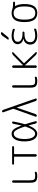

<svg xmlns="http://www.w3.org/2000/svg" viewBox="1598 -2392 805 4040"><g transform="rotate(-90 2000.0 -372.5)"><path d="M315.4 9.8Q235.4 9.8 205.1 -21Q174.8 -51.8 174.8 -134.8V-494.1Q174.8 -504.9 182.6 -512.2Q190.4 -519.5 200.2 -519.5Q210 -519.5 217.8 -511.7Q225.6 -503.9 225.6 -494.1V-139.6Q225.6 -75.2 244.1 -54.7Q262.7 -34.2 320.3 -34.2Q349.6 -34.2 382.8 -42Q390.6 -43.9 397.9 -39.6Q405.3 -35.2 405.3 -27.3Q405.3 -2.9 382.8 2Q348.6 9.8 315.4 9.8Z M574.2 -478.5Q566.4 -478.5 560.1 -485.4Q553.7 -492.2 553.7 -500Q553.7 -507.8 560.1 -513.7Q566.4 -519.5 574.2 -519.5H925.8Q933.6 -519.5 939.9 -513.7Q946.3 -507.8 946.3 -500Q946.3 -492.2 939.9 -485.4Q933.6 -478.5 925.8 -478.5H784.2Q776.4 -478.5 776.4 -469.7V-26.4Q776.4 -16.6 768.1 -8.3Q759.8 0 750 0Q740.2 0 731.9 -7.8Q723.6 -15.6 723.6 -26.4V-469.7Q723.6 -478.5 715.8 -478.5Z M1207 -485.4Q1155.3 -485.4 1125 -427.7Q1094.7 -370.1 1094.7 -260.3Q1094.7 -150.4 1125 -93.3Q1155.3 -36.1 1207 -36.1Q1291 -36.1 1355.5 -237.3Q1359.4 -246.1 1356.4 -252.9Q1326.2 -348.6 1299.3 -401.4Q1272.5 -454.1 1252.4 -469.7Q1232.4 -485.4 1207 -485.4ZM1204.1 9.8Q1132.8 9.8 1088.4 -58.6Q1043.9 -127 1043.9 -259.8Q1043.9 -391.6 1087.9 -460.9Q1131.8 -530.3 1204.1 -530.3Q1254.9 -530.3 1293 -489.7Q1331.1 -449.2 1376 -329.1Q1377 -327.1 1378.4 -327.6Q1379.9 -328.1 1380.9 -330.1Q1397.5 -400.4 1415 -495.1Q1417 -505.9 1424.8 -512.7Q1432.6 -519.5 1442.9 -519.5Q1453.1 -519.5 1459 -512.2Q1464.8 -504.9 1462.9 -495.1Q1435.5 -348.6 1407.2 -255.9Q1404.3 -247.1 1407.2 -238.3Q1439.5 -139.6 1469.7 -24.4Q1471.7 -15.6 1466.3 -7.8Q1460.9 0 1451.2 0Q1426.8 0 1419.9 -25.4Q1387.7 -144.5 1381.8 -167Q1380.9 -168.9 1378.9 -168.9Q1377 -168.9 1376 -167Q1303.7 9.8 1204.1 9.8Z M1582 0Q1572.3 0 1566.4 -7.8Q1560.5 -15.6 1564.5 -26.4L1728.5 -485.4Q1731.4 -493.2 1728.5 -501L1657.2 -705.1Q1654.3 -713.9 1659.2 -722.2Q1664.1 -730.5 1673.8 -730.5Q1701.2 -730.5 1709 -705.1L1946.3 -26.4Q1949.2 -16.6 1943.8 -8.3Q1938.5 0 1927.7 0Q1916 0 1906.2 -7.3Q1896.5 -14.6 1891.6 -26.4L1757.8 -422.9Q1757.8 -423.8 1756.8 -423.8Q1755.9 -423.8 1755.9 -422.9L1619.1 -26.4Q1615.2 -15.6 1604.5 -7.8Q1593.8 0 1582 0Z M2315.4 9.8Q2235.4 9.8 2205.1 -21Q2174.8 -51.8 2174.8 -134.8V-494.1Q2174.8 -504.9 2182.6 -512.2Q2190.4 -519.5 2200.2 -519.5Q2210 -519.5 2217.8 -511.7Q2225.6 -503.9 2225.6 -494.1V-139.6Q2225.6 -75.2 2244.1 -54.7Q2262.7 -34.2 2320.3 -34.2Q2349.6 -34.2 2382.8 -42Q2390.6 -43.9 2397.9 -39.6Q2405.3 -35.2 2405.3 -27.3Q2405.3 -2.9 2382.8 2Q2348.6 9.8 2315.4 9.8Z M2591.8 -25.4V-494.1Q2591.8 -503.9 2600.1 -511.7Q2608.4 -519.5 2618.2 -519.5Q2627.9 -519.5 2635.7 -511.7Q2643.6 -503.9 2643.6 -494.1V-295.9Q2643.6 -293.9 2646 -293Q2648.4 -292 2650.4 -293L2858.4 -498Q2880.9 -520.5 2912.1 -519.5Q2919.9 -519.5 2922.9 -511.7Q2925.8 -503.9 2919.9 -498L2694.3 -276.4Q2688.5 -270.5 2693.4 -263.7L2920.9 -22.5Q2926.8 -16.6 2923.3 -8.3Q2919.9 0 2912.1 0Q2880.9 0 2859.4 -22.5L2649.4 -246.1Q2644.5 -251 2643.6 -243.2V-25.4Q2643.6 -15.6 2636.2 -7.8Q2628.9 0 2618.2 0Q2607.4 0 2599.6 -7.3Q2591.8 -14.6 2591.8 -25.4Z M3200.2 -280.3Q3201.2 -280.3 3201.2 -281.2Q3201.2 -283.2 3199.2 -283.2Q3144.5 -297.9 3117.2 -329.6Q3089.8 -361.3 3089.8 -402.3Q3089.8 -460 3137.2 -495.1Q3184.6 -530.3 3268.6 -530.3Q3326.2 -530.3 3391.6 -508.8Q3414.1 -502 3414.1 -478.5Q3414.1 -470.7 3407.2 -466.3Q3400.4 -461.9 3391.6 -464.8Q3328.1 -487.3 3271.5 -487.3Q3214.8 -487.3 3177.7 -466.8Q3140.6 -446.3 3140.6 -399.4Q3140.6 -354.5 3184.6 -327.6Q3228.5 -300.8 3315.4 -300.8H3335Q3342.8 -300.8 3349.1 -294.4Q3355.5 -288.1 3355.5 -280.3Q3355.5 -272.5 3349.1 -266.1Q3342.8 -259.8 3335 -259.8H3315.4Q3132.8 -259.8 3131.8 -141.6Q3131.8 -88.9 3167.5 -61Q3203.1 -33.2 3271.5 -33.2Q3335.9 -33.2 3398.4 -55.7Q3405.3 -58.6 3412.1 -53.7Q3418.9 -48.8 3418.9 -41Q3418.9 -17.6 3397.5 -10.7Q3334 10.7 3268.6 9.8Q3178.7 9.8 3129.9 -30.3Q3081.1 -70.3 3081.1 -139.6Q3081.1 -187.5 3110.4 -227.1Q3139.6 -266.6 3200.2 -280.3ZM3267.6 -724.6Q3289.1 -754.9 3325.2 -754.9Q3335.9 -754.9 3340.3 -745.1Q3344.7 -735.4 3337.9 -726.6L3242.2 -610.4Q3227.5 -590.8 3200.2 -589.8Q3192.4 -589.8 3187.5 -597.7Q3182.6 -605.5 3188.5 -612.3Z M3850.6 -435.1Q3817.4 -488.3 3745.1 -488.3Q3672.9 -488.3 3639.6 -435.1Q3606.4 -381.8 3606.4 -259.8Q3606.4 -137.7 3639.6 -85Q3672.9 -32.2 3745.1 -32.2Q3817.4 -32.2 3850.6 -85Q3883.8 -137.7 3883.8 -259.8Q3883.8 -381.8 3850.6 -435.1ZM3745.1 -530.3Q3785.2 -530.3 3828.1 -515.1Q3871.1 -500 3909.2 -500H3962.9Q3970.7 -500 3977.5 -493.7Q3984.4 -487.3 3984.4 -479Q3984.4 -470.7 3977.5 -464.4Q3970.7 -458 3962.9 -458H3890.6H3889.6V-456.1Q3934.6 -391.6 3934.6 -259.8Q3934.6 -121.1 3887.7 -55.7Q3840.8 9.8 3745.1 9.8Q3649.4 9.8 3602.1 -55.7Q3554.7 -121.1 3554.7 -260.3Q3554.7 -399.4 3602.1 -464.8Q3649.4 -530.3 3745.1 -530.3Z"/></g></svg>

Font: Rounded Mgen+ 1mn light
Style: Regular
Weight: 200
Designer: [Source Han Sans]
Ryoko NISHIZUKA  (kana & ideographs); Paul D. Hunt (Latin, Greek & Cyrillic); Wenlong ZHANG  (bopomofo
Version: Version 1.059.20150602